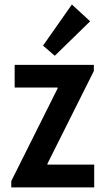

<svg xmlns="http://www.w3.org/2000/svg" viewBox="-20 -812 457 832"><path d="M28.8 0V-27.3L229.5 -428.7V-432.6H43.5V-530.8H386.7V-504.4L185.5 -102.5V-98.6H388.2V0ZM217.3 -570.3 166.5 -614.3 291.5 -792.5 370.6 -719.7Z"/></svg>

Font: Reddit Sans Condensed SemiBold
Style: Regular
Weight: 600
Designer: Stephen Hutchings
Foundry: Reddit
Version: Version 1.014